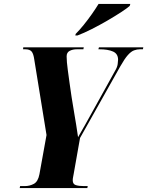

<svg xmlns="http://www.w3.org/2000/svg" viewBox="-20 -954 747 974"><path d="M80 0 82 -10H106Q131 -10 152 -21.5Q173 -33 180 -70L216 -269L154 -651Q150 -681 140.5 -692.5Q131 -704 108 -704H97L98 -714H405L403 -704H370Q349 -704 333.5 -696Q318 -688 318 -668Q318 -653 319.5 -637.5Q321 -622 324 -598Q327 -574 333 -532L343 -463Q349 -422 357.5 -374.5Q366 -327 376 -258Q394 -290 413 -323Q432 -356 452 -393L565 -597Q575 -614 577 -629Q579 -644 579 -651Q579 -681 553.5 -692.5Q528 -704 484 -704H479L482 -714H707L705 -704H690Q675 -704 660 -698.5Q645 -693 628.5 -674.5Q612 -656 590 -617L386 -254L354 -73Q352 -61 350.5 -54Q349 -47 349 -39Q349 -20 364.5 -15Q380 -10 405 -10H425L423 0ZM364 -782Q383 -801 404.5 -827.5Q426 -854 446 -882.5Q466 -911 480 -934H641L638 -924Q626 -913 595.5 -893Q565 -873 525.5 -850Q486 -827 445.5 -806.5Q405 -786 373 -774H362Z"/></svg>

Font: Noto Serif Display ExtraCondensed Black
Style: Italic
Weight: 900
Width: 2
Italic angle: -12°
Designer: Monotype Design Team
Foundry: Monotype Imaging Inc.
Version: Version 2.009